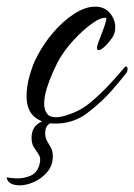

<svg xmlns="http://www.w3.org/2000/svg" viewBox="-62 -357 404 578"><path d="M105 15Q66 15 42 -5Q18 -25 18 -68Q18 -98 27.5 -130.5Q37 -163 47 -182Q68 -224 98 -259Q128 -294 161.5 -315.5Q195 -337 224 -337Q253 -337 269 -317.5Q285 -298 285 -275Q285 -255 274 -241Q260 -222 250 -214Q240 -206 235 -206Q230 -206 230 -213Q230 -219 235 -232Q237 -238 243 -253Q249 -268 254 -283Q259 -298 258 -303Q243 -306 215.5 -286.5Q188 -267 159 -235.5Q130 -204 111 -169Q107 -161 97 -139Q87 -117 79 -91.5Q71 -66 71 -44Q71 -27 79 -15.5Q87 -4 106 -4Q122 -4 144 -12Q182 -24 214.5 -52Q247 -80 275 -111Q285 -122 294 -132Q303 -142 311 -152Q313 -154 314.5 -155.5Q316 -157 317 -157Q322 -157 322 -149Q322 -142 318 -137Q308 -124 297 -111Q286 -98 275 -85Q242 -48 200.5 -16.5Q159 15 105 15ZM-3 201Q-18 201 -29 195.5Q-40 190 -42 177Q-36 178 -27 179Q-18 180 -8 180Q12 180 32 171Q52 162 58 133Q61 118 54.5 108Q48 98 40.5 87Q33 76 33 58Q33 26 57.5 12Q82 -2 113 -2Q122 -2 122 4Q100 8 87 15.5Q74 23 74 44Q74 58 80 68Q86 78 91.5 88Q97 98 97 114Q97 141 80.5 160.5Q64 180 41 190.5Q18 201 -3 201Z"/></svg>

Font: Birthstone
Style: Regular
Weight: 400
Designer: Robert E. Leuschke
Foundry: Robert E. Leuschke
Version: Version 1.013; ttfautohint (v1.8.3)